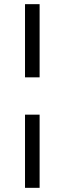

<svg xmlns="http://www.w3.org/2000/svg" viewBox="-20 -693 310 921"><path d="M100 -322V-673H170V-322ZM100 208V-143H170V208Z"/></svg>

Font: Mate
Style: Italic
Weight: 400
Italic angle: -10.8°
Designer: Eduardo Rodriguez Tunni
Foundry: Eduardo Rodriguez Tunni
Version: Version 1.003; ttfautohint (v1.8.4.7-5d5b);gftools[0.9.24]